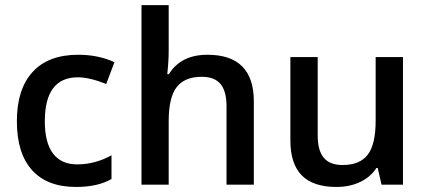

<svg xmlns="http://www.w3.org/2000/svg" viewBox="-20 -728 1685 757"><path d="M279.6 9.1Q165.8 9.1 106.2 -57.4Q46.5 -123.9 46.5 -250Q46.5 -376.1 108.4 -444.1Q170.4 -512.1 288.2 -512.1Q368 -512.1 431.2 -482.8L398.9 -396.9Q332.2 -423.2 287.2 -423.2Q156.7 -423.2 156.7 -249.7Q156.7 -165.3 189.1 -122.6Q221.4 -79.9 284.1 -79.9Q355.4 -79.9 419.6 -115.8V-22.2Q365.5 9.1 279.6 9.1Z M980.8 -328.1V0H873.1V-309.4Q873.1 -368 849.6 -396.6Q826.1 -425.2 775.5 -425.2Q708.3 -425.2 676.7 -384.7Q645.1 -344.3 645.1 -249.7V0H537.9V-707.8H645.1V-528.3Q645.1 -487.4 639.5 -435.8H646.1Q693.1 -512.1 797.8 -512.1Q980.8 -512.1 980.8 -328.1Z M1568.8 0H1484.3L1469.2 -65.7H1464.1Q1441.4 -30.3 1400.2 -10.6Q1358.9 9.1 1306.4 9.1Q1214.9 9.1 1169.9 -36.4Q1124.9 -81.9 1124.9 -174.4V-503H1232.6V-193.1Q1232.6 -134.5 1256.6 -105.9Q1280.6 -77.4 1330.6 -77.4Q1398.4 -77.4 1429.2 -117.3Q1461.1 -157.7 1461.1 -252.3V-503H1568.8Z"/></svg>

Font: Khula SemiBold
Style: Regular
Weight: 600
Designer: Erin McLaughlin, Steve Matteson
Version: Version 1.002;PS 1.0;hotconv 1.0.72;makeotf.lib2.5.5900; ttf